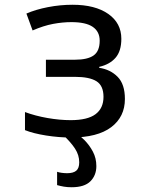

<svg xmlns="http://www.w3.org/2000/svg" viewBox="-20 -567 640 807"><path d="M281 220Q263 220 248.5 217.5Q234 215 220 211V155Q228 158 240 159.5Q252 161 262 161Q288 161 300.5 150.5Q313 140 313 115Q313 85 295.5 58Q278 31 245 0L293 -15Q313 0 334.5 21.5Q356 43 370.5 70.5Q385 98 385 131Q385 170 360 195Q335 220 281 220ZM278 11Q227 11 173.5 2.5Q120 -6 85 -20V-96Q128 -80 179.5 -71Q231 -62 277 -62Q348 -62 381.5 -87Q415 -112 415 -160Q415 -207 385.5 -225.5Q356 -244 295 -244H173V-316H295Q348 -316 373.5 -334Q399 -352 399 -396Q399 -434 370 -454Q341 -474 280 -474Q243 -474 203 -466.5Q163 -459 117 -439L91 -510Q130 -527 181.5 -537Q233 -547 285 -547Q380 -547 435 -508.5Q490 -470 490 -404Q490 -352 465.5 -324Q441 -296 397 -286V-282Q444 -275 474.5 -244Q505 -213 505 -151Q505 -76 447.5 -32.5Q390 11 278 11Z"/></svg>

Font: Noto Sans Mono
Style: Regular
Weight: 400
Designer: Monotype Design Team
Foundry: Monotype Imaging Inc.
Version: Version 2.014